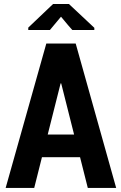

<svg xmlns="http://www.w3.org/2000/svg" viewBox="-20 -925 594 945"><path d="M374 -151.4Q327.1 -151.4 186.5 -151.4Q176.8 -113.3 148.4 0Q113.3 0 7.8 0Q57.6 -177.7 208 -710.9Q244.1 -710.9 352.5 -710.9Q402.3 -533.2 551.8 0Q517.6 0 412.1 0Q402.3 -38.1 374 -151.4ZM214.8 -262.7Q247.1 -262.7 344.7 -262.7Q329.1 -325.2 281.2 -514.6Q280.3 -514.6 278.3 -514.6Q262.7 -451.2 214.8 -262.7ZM444.3 -788.1Q444.3 -785.2 444.3 -777.3Q417 -777.3 335.9 -777.3Q321.3 -793 280.3 -842.8Q266.6 -826.2 225.6 -777.3Q198.2 -777.3 119.1 -777.3Q119.1 -780.3 119.1 -789.1Q149.4 -818.4 241.2 -905.3Q260.7 -905.3 319.3 -905.3Q350.6 -876 444.3 -788.1Z"/></svg>

Font: Noto Sans Hebrew DECATHLON 
Style: Bold
Weight: 400
Designer: Monotype Design Team
Version: Version 2.000;GOOG;noto-fonts:20170220:a8a215d2e889